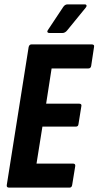

<svg xmlns="http://www.w3.org/2000/svg" viewBox="-20 -858 451 878"><path d="M22 0Q9 0 11 -12L111 -643Q114 -655 124 -655H399Q413 -655 410 -643L397 -557Q395 -545 384 -545H216L191 -384H341Q355 -384 352 -372L339 -291Q338 -279 327 -279H174L147 -110H313Q326 -110 324 -98L310 -12Q308 0 298 0ZM206 -707Q199 -707 197 -711.5Q195 -716 200 -722L269 -826Q277 -838 289 -838H367Q374 -838 375.5 -833.5Q377 -829 372 -823L288 -720Q278 -707 265 -707Z"/></svg>

Font: Sofia Sans Extra Condensed ExtraBold
Style: Italic
Weight: 800
Italic angle: -9°
Designer: Botio Nikoltchev, Ani Petrova
Foundry: lettersoup
Version: Version 4.101; ttfautohint (v1.8.4.7-5d5b)